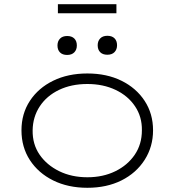

<svg xmlns="http://www.w3.org/2000/svg" viewBox="-20 -882 829 912"><path d="M395 10Q303 10 232.5 -25Q162 -60 122 -121.5Q82 -183 82 -263Q82 -342 122 -403Q162 -464 232.5 -498.5Q303 -533 395 -533Q487 -533 557 -498.5Q627 -464 667 -403Q707 -342 707 -263Q707 -185 667 -122.5Q627 -60 557 -25Q487 10 395 10ZM395 -40Q469 -40 527.5 -68.5Q586 -97 620 -147Q654 -197 654 -263Q655 -327 621.5 -377Q588 -427 529 -455Q470 -483 395 -483Q319 -483 260.5 -455Q202 -427 169 -377Q136 -327 135 -263Q134 -197 168 -147.5Q202 -98 261 -69Q320 -40 395 -40ZM490 -622Q468 -622 456 -634Q444 -646 444 -667Q444 -687 456 -699.5Q468 -712 490 -712Q512 -712 524 -700Q536 -688 536 -667Q536 -647 524 -634.5Q512 -622 490 -622ZM299 -621Q277 -621 265 -633Q253 -645 253 -666Q253 -686 265 -698.5Q277 -711 299 -711Q321 -711 333 -699Q345 -687 345 -666Q345 -646 333 -633.5Q321 -621 299 -621ZM255 -819V-862H533V-819Z"/></svg>

Font: Lexend Giga ExtraLight
Style: Regular
Weight: 250
Version: Version 1.007